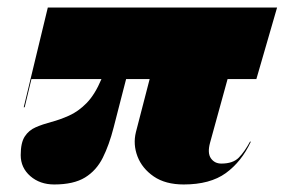

<svg xmlns="http://www.w3.org/2000/svg" viewBox="-20 -480 756 510"><path d="M124 10Q86 10 60.5 -12.2Q35 -34.5 35 -68Q35 -101 45.8 -117.5Q56.5 -134 75 -142Q93.5 -150 116.2 -156Q139 -162 163.2 -172.8Q187.5 -183.5 209.8 -206Q232 -228.5 249.5 -270H63.5L45.5 -195H43L107 -460H716L661 -270H584.5L538 -101Q530.5 -73.5 540.2 -59.5Q550 -45.5 568 -45.5Q599 -45.5 614.5 -61.5Q630 -77.5 644.5 -104.5L646 -103Q621.5 -50.5 579.8 -20.2Q538 10 468 10Q419.5 10 388.5 -11.2Q357.5 -32.5 345.2 -64.5Q333 -96.5 341 -129L377.5 -270H315L308 -243Q293.5 -187.5 281.8 -141.2Q270 -95 253 -61Q236 -27 205.8 -8.5Q175.5 10 124 10Z"/></svg>

Font: Bodoni* 72pt Fatface
Style: Italic
Weight: 900
Italic angle: -13°
Version: Version 2.3